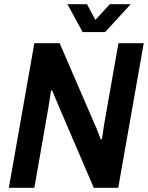

<svg xmlns="http://www.w3.org/2000/svg" viewBox="-20 -891 702 911"><path d="M22 0 143 -686H263L430 -300Q434 -292 439 -279Q444 -266 449 -253Q454 -240 458 -230L464 -231Q466 -246 469 -266.5Q472 -287 474 -300L542 -686H662L541 0H425L263 -377Q256 -392 245.5 -418.5Q235 -445 228 -461H222Q220 -444 215.5 -417Q211 -390 208 -371L143 0ZM600 -871 479 -739H372L300 -871H393L452 -760L400 -761L501 -871Z"/></svg>

Font: Archivo SemiCondensed SemiBold
Style: Italic
Weight: 600
Width: 4
Italic angle: -10°
Designer: Hector Gatti
Foundry: Omnibus-Type
Version: Version 2.001